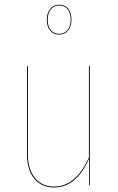

<svg xmlns="http://www.w3.org/2000/svg" viewBox="-20 -804 511 833"><path d="M236.8 -783.7Q262.2 -783.7 276.1 -766.4Q290 -749 290 -719.2Q290 -689.9 275.6 -671.9Q261.2 -653.8 236.8 -653.8Q211.4 -653.8 197.3 -671.4Q183.1 -689 183.1 -718.3Q183.1 -747.6 197.8 -765.6Q212.4 -783.7 236.8 -783.7ZM236.8 -780.3Q213.9 -780.3 200.4 -763.2Q187 -746.1 187 -718.3Q187 -689.9 200.2 -673.6Q213.4 -657.2 236.8 -657.2Q259.8 -657.2 273.2 -674.3Q286.6 -691.4 286.6 -719.2Q286.6 -747.6 273.4 -763.9Q260.3 -780.3 236.8 -780.3ZM369.6 -517.1V0H366.2V-114.7Q310.1 9.3 215.8 9.3Q159.7 9.3 128.4 -29.1Q97.2 -67.4 97.2 -134.3V-517.1H101.1V-134.3Q101.1 -69.8 131.3 -32.2Q161.6 5.4 215.8 5.4Q308.6 5.4 365.7 -121.1V-517.1Z"/></svg>

Font: Fira Sans Compressed Four
Style: Regular
Weight: 100
Width: 1
Designer: Carrois Corporate & Edenspiekermann AG
Foundry: Carrois Corporate GbR & Edenspiekermann AG
Version: Version 4.203;PS 004.203;hotconv 1.0.88;makeotf.lib2.5.64775